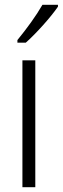

<svg xmlns="http://www.w3.org/2000/svg" viewBox="-20 -785 263 805"><path d="M223 -757V-765H158C131 -718 93 -666 53 -617V-606H88C131 -644 193 -713 223 -757ZM128 0V-532H74V0Z"/></svg>

Font: Noto Sans Hebrew Condensed Light
Style: Regular
Weight: 300
Width: 3
Designer: Monotype Design Team
Foundry: Monotype Imaging Inc.
Version: Version 2.004